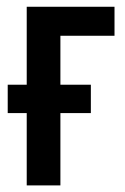

<svg xmlns="http://www.w3.org/2000/svg" viewBox="-20 -562 378 582"><path d="M327.1 -541.5V-453.6H163.1V-305.2H255.4V-219.2H163.1V0H61V-219.2H3.4V-305.2H61V-541.5Z"/></svg>

Font: Open Sans Condensed SemiBold
Style: Regular
Weight: 600
Width: 3
Designer: Monotype Design Team
Foundry: Monotype Imaging Inc.
Version: Version 3.000; ttfautohint (v1.8.4)